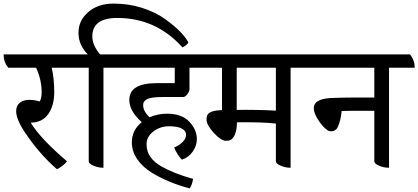

<svg xmlns="http://www.w3.org/2000/svg" viewBox="-56 -914 2329 1069"><path d="M368 -537H232Q246 -475 246 -401Q246 -327 213 -279.5Q180 -232 115 -231Q169 -142 317 -16Q309 -4 291 9.5Q273 23 261 28Q165 -55 86 -172Q34 -248 34 -295Q34 -326 54.5 -342Q75 -358 106.5 -358Q138 -358 165 -349Q176 -368 176 -400Q176 -469 145 -537H-10Q-36 -569 -36 -611H342Q368 -578 368 -537Z M296 -611H433Q381 -663 381 -731.5Q381 -800 435.5 -847Q490 -894 576 -894Q662 -894 737 -869.5Q812 -845 863 -808Q963 -736 993 -677Q985 -663 960 -650Q813 -814 597 -814Q458 -814 458 -711Q458 -663 501 -611H636Q662 -580 662 -537H520V20Q491 20 464.5 8.5Q438 -3 438 -16V-537H322Q296 -569 296 -611Z M965 -374H856Q789 -374 765 -363Q741 -352 741 -329Q741 -294 777 -261Q823 -281 874 -281Q956 -281 998 -236.5Q1040 -192 1040 -139Q1040 -103 1017 -70Q994 -37 957 -25Q948 -32 933.5 -54.5Q919 -77 914 -93Q943 -105 961.5 -124Q980 -143 980 -164Q980 -185 956.5 -198Q933 -211 884.5 -211Q836 -211 798 -182Q760 -153 760 -111.5Q760 -70 782 -39.5Q804 -9 845 14Q912 52 1019 82Q1013 118 1000 135Q880 103 790 48Q739 17 708.5 -27Q678 -71 678 -121Q678 -189 733 -234Q664 -296 664 -357Q664 -451 815 -451H917V-537H606Q580 -569 580 -611H1079Q1105 -578 1105 -537H999V-418Q999 -405 987 -389.5Q975 -374 965 -374Z M1704 -537H1562V20Q1533 20 1506.5 8.5Q1480 -3 1480 -16V-226Q1403 -235 1263 -233Q1263 -170 1238 -143Q1229 -130 1202 -130Q1175 -130 1134.5 -174Q1094 -218 1094 -249Q1094 -268 1100 -276Q1114 -299 1180 -301V-537H1059Q1033 -569 1033 -611H1678Q1704 -578 1704 -537ZM1480 -537H1262V-302Q1367 -304 1480 -298Z M1900 -297 1846 -296Q1844 -266 1835 -235.5Q1826 -205 1817 -195Q1804 -183 1789.5 -183Q1775 -183 1767 -189Q1742 -206 1716.5 -245Q1691 -284 1691 -312Q1691 -362 1782 -368Q1848 -371 1920 -371H2028V-537H1658Q1632 -569 1632 -611H2227Q2253 -578 2253 -537H2110V20Q2081 20 2054.5 8.5Q2028 -3 2028 -16V-297Z"/></svg>

Font: Karma Medium
Style: Regular
Weight: 500
Designer: Joana Correia
Foundry: Indian Type Foundry
Version: Version 1.202;PS 1.0;hotconv 1.0.78;makeotf.lib2.5.61930; tt